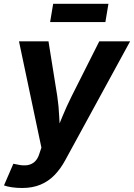

<svg xmlns="http://www.w3.org/2000/svg" viewBox="-38 -754 685 982"><path d="M-17.6 194.3 30.3 83.5 52.7 87.9Q80.6 94.2 102.8 90.6Q125 86.9 140.4 72.3Q155.8 57.6 163.6 31.2L173.8 1L59.1 -542.5H210L254.9 -262.2Q262.7 -210 264.9 -157Q267.1 -104 271 -46.9H235.8Q258.8 -104 280.8 -157.2Q302.7 -210.4 328.6 -262.2L469.7 -542.5H627.4L295.4 65.9Q271.5 109.9 240.7 141.6Q210 173.3 169.2 190.4Q128.4 207.5 75.2 207.5Q47.9 207.5 22.9 203.9Q-2 200.2 -17.6 194.3ZM516.6 -734.4 501 -641.1H218.3L233.9 -734.4Z"/></svg>

Font: Inter 16pt
Style: Bold Italic
Weight: 700
Italic angle: -9.3988°
Version: Version 4.001;git-66647c0bb